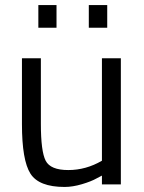

<svg xmlns="http://www.w3.org/2000/svg" viewBox="-20 -731 571 761"><path d="M459 -500V0H384V-35L363 -24Q342 -12 305 -1Q268 10 236 10Q134 10 100.5 -43Q67 -96 67 -239Q67 -239 67 -500H142V-240Q142 -131 161 -94Q180 -57 250.5 -57Q321 -57 384 -94V-500ZM132 -621V-711H204V-621ZM332 -621V-711H405V-621Z"/></svg>

Font: Titillium Web
Style: Regular
Weight: 400
Version: Version 1.001;PS 57.000;hotconv 1.0.70;makeotf.lib2.5.55311